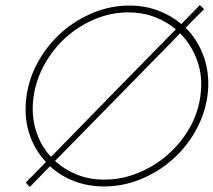

<svg xmlns="http://www.w3.org/2000/svg" viewBox="-20 -730 845 760"><path d="M85 -349Q95 -423 132.5 -488.5Q170 -554 225 -603Q280 -651 349 -679.5Q418 -708 492 -708Q553 -708 605 -688.5Q657 -669 698 -635L771 -710L788 -694Q769 -675 751 -657Q733 -639 715 -620Q765 -570 788.5 -500Q812 -430 801 -349Q790 -275 753 -210Q716 -145 661 -97Q605 -48 535.5 -20Q466 8 392 8Q328 8 273.5 -13Q219 -34 178 -72Q158 -52 138 -31Q118 -10 98 10Q94 6 90 1.5Q86 -3 82 -7Q102 -27 121.5 -47.5Q141 -68 162 -89Q116 -137 95 -204Q74 -271 85 -349ZM393 -19Q461 -19 525.5 -45Q590 -71 642 -116Q694 -161 729 -221Q764 -281 773 -349Q784 -423 761.5 -487.5Q739 -552 693 -598Q568 -471 445.5 -345.5Q323 -220 198 -93Q236 -58 285 -38.5Q334 -19 393 -19ZM113 -348Q103 -277 121.5 -215.5Q140 -154 182 -109Q313 -244 429 -362Q545 -480 676 -614Q639 -645 591.5 -663Q544 -681 488 -681Q420 -681 356.5 -654.5Q293 -628 242 -583Q191 -537 157 -476.5Q123 -416 113 -348Z"/></svg>

Font: Josefin Slab Light
Style: Italic
Weight: 300
Italic angle: -12°
Designer: Santiago Orozco
Foundry: Typemade
Version: Version 2.000